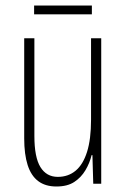

<svg xmlns="http://www.w3.org/2000/svg" viewBox="-20 -668 458 698"><path d="M348 -529V0H319L316 -104H313Q306 -75 290.5 -49Q275 -23 250 -6.5Q225 10 185 10Q145 10 119 -9.5Q93 -29 80.5 -68Q68 -107 68 -165V-529H105V-174Q105 -96 127 -60.5Q149 -25 190 -25Q228 -25 255 -47.5Q282 -70 296.5 -116Q311 -162 311 -233V-529ZM314 -648V-616H104V-648Z"/></svg>

Font: Noto Sans Khmer ExtraCondensed ExtraLight
Style: Regular
Weight: 250
Width: 2
Designer: Danh Hong and the Monotype Design Team
Foundry: Monotype Imaging Inc.
Version: Version 2.004